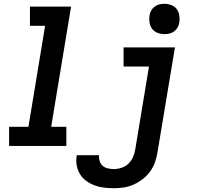

<svg xmlns="http://www.w3.org/2000/svg" viewBox="-20 -770 1090 1013"><path d="M28 0V-101H130L218 -634H138V-735H355L250 -101H330V0ZM581 223Q555 223 529 220Q503 217 479 208Q455 199 435 184.5Q415 170 402 148.5Q389 127 384.5 101.5Q380 76 385 50Q385 50 385 49.5Q385 49 385 49H503Q503 49 503 49Q503 49 503 49Q501 65 506 80.5Q511 96 522.5 105.5Q534 115 549.5 118.5Q565 122 581 122Q601 122 622 115Q643 108 658.5 92.5Q674 77 682.5 57Q691 37 694 16L766 -419H632V-520H903L811 33Q807 59 798 85Q789 111 772.5 134Q756 157 733.5 174.5Q711 192 685.5 203.5Q660 215 633.5 219Q607 223 581 223ZM848 -590Q828 -590 810.5 -597Q793 -604 782.5 -618Q772 -632 769 -651Q766 -670 769 -689Q771 -703 778 -715Q785 -727 796.5 -735.5Q808 -744 821 -747Q834 -750 848 -750Q867 -750 884.5 -743Q902 -736 912.5 -722Q923 -708 926 -689Q929 -670 926 -651Q924 -637 917 -625Q910 -613 899 -604.5Q888 -596 874.5 -593Q861 -590 848 -590Z"/></svg>

Font: Zed Sans Extended
Style: Bold Italic
Weight: 700
Width: 7
Italic angle: -9°
Designer: Belleve Invis
Foundry: Belleve Invis
Version: Version 1.0.0; ttfautohint (v1.8.4)